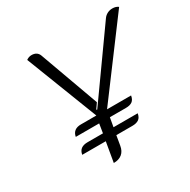

<svg xmlns="http://www.w3.org/2000/svg" viewBox="-160 -862 1016 1024"><g transform="rotate(-30 348.0 -350.0)"><path d="M367 -257H515Q511 -233 497 -223Q483 -213 458 -213H359L349 -157H498Q494 -133 479.5 -123Q465 -113 440 -113H341L331 -54Q326 -23 306.5 -7Q287 9 255 9L276 -113H131Q135 -136 149.5 -146.5Q164 -157 189 -157H284L293 -213H149Q157 -257 206 -257H301L130 -698Q145 -709 162 -709Q196 -709 207 -681L339 -317L316 -284L321 -282L605 -681Q614 -694 628.5 -701.5Q643 -709 660 -709Q682 -709 696 -698Z"/></g></svg>

Font: K2D ExtraLight
Style: Italic
Weight: 275
Italic angle: -10°
Designer: Katatrad Aksorn Co.,Ltd.
Foundry: Cadson Demak Co.,Ltd.
Version: Version 1.000; ttfautohint (v1.6)